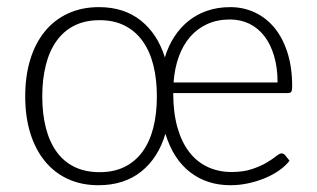

<svg xmlns="http://www.w3.org/2000/svg" viewBox="-20 -526 910 552"><path d="M642 -505.5Q679.5 -505.5 712 -490.5Q744.5 -475.5 768.5 -446.8Q792.5 -418 806.2 -375.5Q820 -333 820 -277.5Q820 -266.5 817.5 -262.5Q815 -258.5 808 -258.5H478Q478 -202.5 490 -160Q502 -117.5 524 -89Q546 -60.5 577 -46Q608 -31.5 646 -31.5Q679.5 -31.5 704.2 -39.8Q729 -48 746.2 -58.2Q763.5 -68.5 773.8 -76.8Q784 -85 789.5 -85Q795.5 -85 799.5 -80L812.5 -64Q801 -49 782.5 -36Q764 -23 741.5 -13.8Q719 -4.5 693.8 1Q668.5 6.5 642.5 6.5Q575 6.5 526.5 -31Q478 -68.5 455.5 -141.5Q435 -72 386 -32.8Q337 6.5 263 6.5Q214 6.5 175 -11.5Q136 -29.5 108.8 -63Q81.5 -96.5 67 -143.5Q52.5 -190.5 52.5 -249Q52.5 -307.5 67 -354.8Q81.5 -402 108.8 -435.5Q136 -469 175.5 -487.2Q215 -505.5 264.5 -505.5Q336.5 -505.5 384.8 -467Q433 -428.5 454 -361Q464 -394 481.2 -420.5Q498.5 -447 522.2 -466Q546 -485 576 -495.2Q606 -505.5 642 -505.5ZM266.5 -31Q307.5 -31 338.2 -46.2Q369 -61.5 389.8 -90Q410.5 -118.5 420.8 -158.8Q431 -199 431 -249Q431 -298.5 420.8 -339Q410.5 -379.5 389.8 -408.2Q369 -437 338.2 -452.5Q307.5 -468 266.5 -468Q225 -468 194 -452.5Q163 -437 142.5 -408.2Q122 -379.5 111.8 -339Q101.5 -298.5 101.5 -249Q101.5 -199 111.8 -158.8Q122 -118.5 142.5 -90Q163 -61.5 194 -46.2Q225 -31 266.5 -31ZM641 -470Q605 -470 576.2 -457Q547.5 -444 527 -420.5Q506.5 -397 494.2 -363.5Q482 -330 479 -289H778Q778 -331.5 768 -365.2Q758 -399 740 -422.2Q722 -445.5 696.8 -457.8Q671.5 -470 641 -470Z"/></svg>

Font: Lato Light
Style: Regular
Weight: 300
Designer: Lukasz Dziedzic
Foundry: tyPoland Lukasz Dziedzic
Version: Version 2.007; 2014-02-27